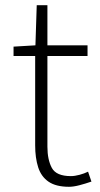

<svg xmlns="http://www.w3.org/2000/svg" viewBox="-20 -704 383 737"><path d="M245 13Q195 13 166.5 -6.5Q138 -26 126.5 -62Q115 -98 115 -146V-489H32V-525L116 -530L121 -684H162V-530H316V-489H162V-141Q162 -91 179 -59.5Q196 -28 252 -28Q267 -28 285.5 -33Q304 -38 318 -45L331 -7Q308 1 285 7Q262 13 245 13Z"/></svg>

Font: Noto Sans HK Thin ExtraLight
Style: Regular
Weight: 250
Version: Version 2.004-H2;hotconv 1.0.118;makeotfexe 2.5.65603